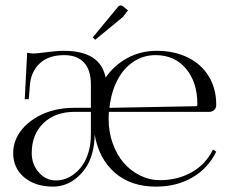

<svg xmlns="http://www.w3.org/2000/svg" viewBox="-20 -687 855 714"><path d="M29 0ZM334 -539 325 -548 420 -663Q424 -667 428 -667Q433.5 -667 437 -664L456 -648L436 -623ZM318 -271H257Q185 -271 141.5 -229Q98 -187 98 -118Q98 -76 124.2 -46Q150.5 -16 188 -16Q206 -16 223.9 -22.2Q241.8 -28.5 258.8 -42.4Q275.8 -56.2 288.9 -75.9Q302 -95.5 310 -124.5Q318 -153.5 318 -188ZM387 -286Q441 -287 547.5 -289Q654 -291 708 -292Q711.5 -292 712.8 -293.5Q714 -295 714 -299Q714 -381.5 671.4 -431.8Q628.8 -482 559 -482Q513.5 -482 476.8 -457.9Q440 -433.8 416.8 -389.4Q393.5 -345 387 -286ZM332 -186.8Q331.8 -148.2 322.4 -115.6Q313 -83 297.5 -60.9Q282 -38.8 261.8 -23Q241.5 -7.2 220.4 -0.1Q199.2 7 178 7Q110.8 7 69.9 -27.6Q29 -62.2 29 -118Q29 -145.5 40.2 -171.1Q51.5 -196.8 72.1 -217.4Q92.8 -238 120.2 -253.5Q147.8 -269 181.8 -277.5Q215.8 -286 252 -286H318V-373Q318 -426.2 292.5 -454.1Q267 -482 219 -482Q159.8 -482 127 -450.5Q94.2 -419 91 -368L87 -318H72L81 -491Q93 -488 105 -488Q115.8 -488 153.6 -493Q191.5 -498 218 -498Q353 -498 372.8 -398.5Q404.8 -444.8 454.1 -471.4Q503.5 -498 563 -498Q628.2 -498 678.5 -473.2Q728.8 -448.5 756.4 -403.1Q784 -357.8 784 -299V-295Q784 -285 776.5 -278Q769 -271 758 -271H385Q384 -262 384 -244Q384 -196.2 399.1 -153.9Q414.2 -111.5 440 -81.6Q465.8 -51.8 501 -34.4Q536.2 -17 575 -17Q640.8 -17 693.1 -46.6Q745.5 -76.2 772 -131L784 -123Q754.5 -61.8 696 -27.4Q637.5 7 560 7Q466.2 7 406.9 -44.9Q347.5 -96.8 332 -186.8Z"/></svg>

Font: FogtwoNo5
Style: Regular
Weight: 400
Designer: gluk (gluksza@wp.pl)
Foundry: gluk (gluksza@wp.pl)
Version: Version 0.87